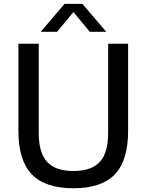

<svg xmlns="http://www.w3.org/2000/svg" viewBox="-20 -967 760 996"><path d="M75.5 -288V-740H181V-277Q181 -174 224.5 -127Q268 -80 361 -80Q454 -80 497.5 -127Q541 -174 541 -277V-740H644.5V-288Q644.5 -135 576 -62.8Q507.5 9.5 361 9.5Q214 9.5 144.8 -62.8Q75.5 -135 75.5 -288ZM531 -802H446L361 -904.5L276 -802H191L315 -947H407.5Z"/></svg>

Font: Encode Sans Medium
Style: Regular
Weight: 500
Designer: Multiple Designers
Foundry: Impallari Type
Version: Version 2.000